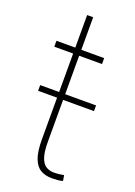

<svg xmlns="http://www.w3.org/2000/svg" viewBox="-133 -725 555 790"><g transform="rotate(20 144.0 -330.5)"><path d="M233.4 -528.3V-502.4H24.4V-528.3ZM106.9 -670.9H133.3V-126.5Q133.3 -79.6 142.3 -55.7Q151.4 -31.7 166.5 -23.4Q181.6 -15.1 198.7 -15.1Q212.4 -15.1 222.2 -16.4Q231.9 -17.6 243.2 -19.5L247.1 4.4Q238.3 7.8 223.6 8.8Q209 9.8 199.2 9.8Q170.9 9.8 150.1 -2.2Q129.4 -14.2 118.2 -43.9Q106.9 -73.7 106.9 -126.5ZM268.6 -334V-309.1H23.9V-334Z"/></g></svg>

Font: Roboto Condensed Thin
Style: Regular
Weight: 250
Width: 3
Designer: Christian Robertson
Foundry: Google
Version: Version 3.009; 2024